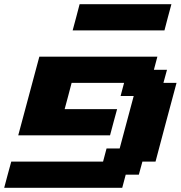

<svg xmlns="http://www.w3.org/2000/svg" viewBox="-20 -895 861 915"><path d="M0 0H562.5L579.1 -62.5H641.6L658.7 -125H721.2Q737.8 -187.5 771 -312.5Q804.2 -437.5 821.3 -500H758.8L775.9 -562.5H713.4L730 -625H167.5Q150.9 -562.5 117.2 -437.5Q83.5 -312.5 66.9 -250H504.4Q509.8 -270.5 521 -312.3Q532.2 -354 538.1 -375H288.1Q293.9 -396 304.9 -437.5Q315.9 -479 321.3 -500H571.3L554.7 -437.5H617.2Q606 -396 583.7 -312.5Q561.5 -229 550.3 -187.5H487.8L471.2 -125H33.7Q27.8 -104 16.6 -62.5Q5.4 -21 0 0ZM326.2 -750H763.7Q769 -770.5 780 -812.5Q791 -854.5 796.9 -875H359.4Q354 -854 343 -812.5Q332 -771 326.2 -750Z"/></svg>

Font: Faithful 32x
Style: SemiboldOblique
Weight: 400
Foundry: Faithful Resource Pack
Version: Version 1.0; January 27, 2023